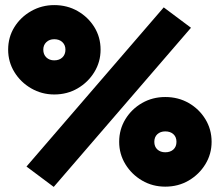

<svg xmlns="http://www.w3.org/2000/svg" viewBox="-20 -717 863 754"><path d="M191 17 84 -63 623 -688 730 -608ZM193 -346Q144 -346 102.5 -370Q61 -394 36.5 -434Q12 -474 12 -522Q12 -571 36.5 -610.5Q61 -650 102.5 -673.5Q144 -697 193 -697Q244 -697 285 -673.5Q326 -650 350.5 -610.5Q375 -571 375 -522Q375 -474 350.5 -434Q326 -394 285 -370Q244 -346 193 -346ZM193 -480Q213 -480 225 -491.5Q237 -503 237 -522Q237 -540 225 -551.5Q213 -563 193 -563Q174 -563 162 -551.5Q150 -540 150 -522Q150 -503 162 -491.5Q174 -480 193 -480ZM629 16Q579 16 538 -8Q497 -32 472.5 -72Q448 -112 448 -160Q448 -209 472.5 -249Q497 -289 538 -312.5Q579 -336 629 -336Q680 -336 721 -312.5Q762 -289 786.5 -249Q811 -209 811 -160Q811 -112 786.5 -72Q762 -32 721 -8Q680 16 629 16ZM629 -119Q649 -119 661 -130Q673 -141 673 -160Q673 -179 661 -190Q649 -201 629 -201Q610 -201 598 -190Q586 -179 586 -160Q586 -141 598 -130Q610 -119 629 -119Z"/></svg>

Font: Gabarito Black
Style: Regular
Weight: 900
Designer: Leandro Assis / Alvaro Franca / Felipe Casaprima
Foundry: Naipe Foundry
Version: Version 1.000